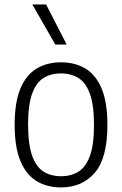

<svg xmlns="http://www.w3.org/2000/svg" viewBox="-20 -828 546 858"><path d="M252.5 9.5Q190 9.5 143.5 -18.8Q97 -47 71.2 -108.5Q45.5 -170 45.5 -270.5Q45.5 -370.5 71 -431.8Q96.5 -493 143 -521.2Q189.5 -549.5 252.5 -549.5Q315.5 -549.5 362 -521.5Q408.5 -493.5 434.2 -432Q460 -370.5 460 -270.5Q460 -121 403.5 -55.8Q347 9.5 252.5 9.5ZM252.5 -40.5Q298 -40.5 331 -61.2Q364 -82 382 -131.8Q400 -181.5 400 -269Q400 -357.5 382 -408Q364 -458.5 330.8 -479.2Q297.5 -500 252.5 -500Q207.5 -500 174.5 -479.5Q141.5 -459 123.5 -409.2Q105.5 -359.5 105.5 -272Q105.5 -183 123.5 -132.5Q141.5 -82 174.5 -61.2Q207.5 -40.5 252.5 -40.5ZM227 -629 124.5 -808H186L278 -629Z"/></svg>

Font: Encode Sans SemiCondensed SemiCondensed Light
Style: Regular
Weight: 300
Width: 4
Designer: Multiple Designers
Foundry: Impallari Type
Version: Version 3.000; ttfautohint (v1.8.3) -l 8 -r 50 -G 200 -x 14 